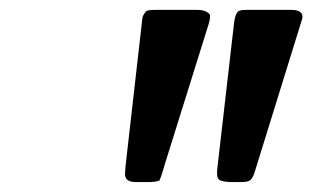

<svg xmlns="http://www.w3.org/2000/svg" viewBox="-20 -742 625 384"><path d="M230 -394Q230 -396 230.5 -400.9Q231 -405.8 231 -409.2L263.2 -691.9Q263.2 -693.8 264.2 -701.4Q265.1 -709 266.1 -710.4Q267.1 -711.9 269.5 -716.1Q272 -720.2 276.4 -721.2Q280.8 -722.2 288.1 -722.2H375Q392.1 -722.2 399.9 -712.9Q400.9 -707 397.9 -695.8L310.1 -415Q309.1 -411.1 305.4 -399.2Q301.8 -387.2 298.8 -380.9Q291 -377.9 276.9 -377.9H251Q230 -377.9 230 -394ZM414.1 -395Q414.1 -402.8 415 -408.2L448.2 -696.8Q450.2 -712.9 456.1 -719.2Q460.9 -722.2 471.2 -722.2H563Q585 -722.2 585 -708Q585 -705.1 583 -700Q581.1 -694.8 581.1 -693.8L488.8 -396Q484.9 -384.8 480 -381.3Q475.1 -377.9 463.9 -377.9H439Q423.8 -378.9 418.9 -382.1Q414.1 -385.3 414.1 -395Z"/></svg>

Font: CMU Sans Serif
Style: BoldOblique
Weight: 700
Italic angle: -12°
Version: Version 0.7.0